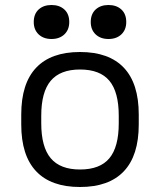

<svg xmlns="http://www.w3.org/2000/svg" viewBox="-20 -738 640 768"><path d="M300 10Q184 10 124.5 -53Q65 -116 65 -240V-280Q65 -404 124.5 -467Q184 -530 300 -530Q416 -530 475.5 -467Q535 -404 535 -280V-240Q535 -116 475.5 -53Q416 10 300 10ZM300 -60Q380 -60 417.5 -105Q455 -150 455 -245V-275Q455 -370 417.5 -415Q380 -460 300 -460Q221 -460 183 -415Q145 -370 145 -275V-245Q145 -150 183 -105Q221 -60 300 -60ZM186 -582Q154 -582 134.5 -600.5Q115 -619 115 -650Q115 -682 134.5 -700Q154 -718 186 -718Q218 -718 237.5 -700Q257 -682 257 -650Q257 -619 237.5 -600.5Q218 -582 186 -582ZM414 -582Q382 -582 362.5 -600.5Q343 -619 343 -650Q343 -682 362.5 -700Q382 -718 414 -718Q446 -718 465.5 -700Q485 -682 485 -650Q485 -619 465.5 -600.5Q446 -582 414 -582Z"/></svg>

Font: M PLUS Code Latin Expanded
Style: Regular
Weight: 400
Width: 7
Designer: Coji Morishita
Foundry: UNDERFOREST DESIGN
Version: Version 1.002; ttfautohint (v1.8.3)